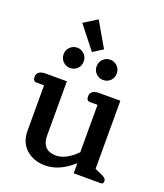

<svg xmlns="http://www.w3.org/2000/svg" viewBox="-162 -1000 954 1120"><g transform="rotate(20 315.0 -440.0)"><path d="M344 -740 283 -701 172 -842 255 -894ZM132 -633Q132 -660 150.5 -678Q169 -696 194 -696Q220 -696 238.5 -678Q257 -660 257 -633Q257 -606 239 -588Q221 -570 194 -570Q169 -570 150.5 -588Q132 -606 132 -633ZM337 -633Q337 -660 355.5 -678Q374 -696 399 -696Q425 -696 443.5 -678Q462 -660 462 -633Q462 -606 444 -588Q426 -570 399 -570Q374 -570 355.5 -588Q337 -606 337 -633ZM87 -141V-423H41Q18 -423 18 -451Q18 -471 32 -481Q46 -491 71 -491H204V-151Q204 -109 226 -85.5Q248 -62 291 -62Q324 -62 357.5 -80.5Q391 -99 419 -129V-423H373Q350 -423 350 -451Q350 -471 364 -481Q378 -491 403 -491H536V-68L573 -52Q593 -43 601 -36Q609 -29 609 -17Q609 0 594 0H425V-60H421Q338 14 252 14Q180 14 133.5 -27.5Q87 -69 87 -141Z"/></g></svg>

Font: Maitree Semibold
Style: Regular
Weight: 600
Designer: CadsonDemak Team
Foundry: CadsonDemak
Version: Version 1.010